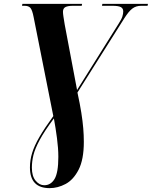

<svg xmlns="http://www.w3.org/2000/svg" viewBox="-20 -734 786 994"><path d="M237 240Q135 240 135 133Q135 95 146.5 57.5Q158 20 184.5 -25.5Q211 -71 256 -133L154 -646Q147 -682 137.5 -693Q128 -704 107 -704H94L96 -714H405L403 -704H358Q332 -704 319 -697.5Q306 -691 306 -673Q306 -664 308.5 -647.5Q311 -631 315 -607L379 -268L594 -611Q609 -634 613.5 -648.5Q618 -663 618 -675Q618 -691 605 -697.5Q592 -704 562 -704H508L510 -714H746L744 -704H711Q684 -704 665 -689.5Q646 -675 624 -640L381 -255Q394 -195 401 -150.5Q408 -106 411 -70Q414 -34 414 0Q414 92 387 144.5Q360 197 319.5 218.5Q279 240 237 240ZM209 225Q243 225 262.5 192.5Q282 160 282 78Q282 34 275 -19Q268 -72 259 -121Q210 -55 185.5 -9.5Q161 36 153 69Q145 102 145 134Q145 178 164.5 201.5Q184 225 209 225Z"/></svg>

Font: Noto Serif Display SemiCondensed
Style: Bold Italic
Weight: 700
Width: 4
Italic angle: -12°
Designer: Monotype Design Team
Foundry: Monotype Imaging Inc.
Version: Version 2.009